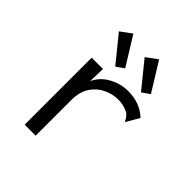

<svg xmlns="http://www.w3.org/2000/svg" viewBox="-189 -805 928 928"><g transform="rotate(45 275.0 -340.5)"><path d="M129 -457H206L204 -372Q225 -418 271.5 -443Q318 -468 368 -468Q449 -468 502 -418L469 -361L465 -352L458 -356Q456 -363 451.5 -369.5Q447 -376 435 -387Q416 -397 399 -401Q382 -405 362 -405Q326 -405 289 -388Q252 -371 228 -335Q204 -299 204 -242V1H129ZM240 -507 132 -640 189 -682 280 -535ZM416 -507 308 -640 365 -682 456 -535Z"/></g></svg>

Font: Inconsolata SemiExpanded
Style: Regular
Weight: 400
Width: 6
Monospace: yes
Designer: Raph Levien, Cyreal, Brenton Simpson
Foundry: Raph Levien, Cyreal, Google
Version: Version 3.000; ttfautohint (v1.8.2.53-6de2)